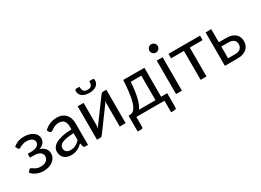

<svg xmlns="http://www.w3.org/2000/svg" viewBox="-28 -1538 3420 2520"><g transform="rotate(-30 1682.0 -278.0)"><path d="M38.5 -454.5Q67 -481.5 107.8 -498Q148.5 -514.5 206 -514.5Q252 -514.5 287 -503.2Q322 -492 345.8 -473.5Q369.5 -455 381.8 -431.2Q394 -407.5 394 -382Q394 -367 389.2 -350.5Q384.5 -334 373.5 -319Q362.5 -304 345 -291Q327.5 -278 301.5 -270Q350 -255.5 377.8 -223.5Q405.5 -191.5 405.5 -145Q405.5 -110 389.5 -81.8Q373.5 -53.5 346.5 -33.8Q319.5 -14 283.8 -3.5Q248 7 209 7Q184.5 7 159.2 2.5Q134 -2 110 -11.8Q86 -21.5 64.8 -36Q43.5 -50.5 27 -71L52 -103.5Q58 -112 69 -112Q78 -112 88.2 -104.2Q98.5 -96.5 113.5 -87Q128.5 -77.5 150.2 -69.8Q172 -62 203.5 -62Q231 -62 252.8 -68.8Q274.5 -75.5 289.5 -87.5Q304.5 -99.5 312.5 -116Q320.5 -132.5 320.5 -152Q320.5 -189.5 289.2 -212.5Q258 -235.5 194.5 -235.5H137V-294.5H194.5Q222 -294.5 244 -300.2Q266 -306 281.5 -316Q297 -326 305 -340.2Q313 -354.5 313 -371Q313 -386 306.2 -399.5Q299.5 -413 285.8 -423Q272 -433 251.5 -439Q231 -445 203.5 -445Q173.5 -445 152.8 -439Q132 -433 117.8 -426Q103.5 -419 94.5 -413Q85.5 -407 79 -407Q72.5 -407 68.2 -409.5Q64 -412 59 -420Z M794 -228Q732.5 -226 689.2 -218.2Q646 -210.5 618.8 -198Q591.5 -185.5 579.2 -168.5Q567 -151.5 567 -130.5Q567 -110.5 573.5 -96Q580 -81.5 591.2 -72.2Q602.5 -63 617.8 -58.8Q633 -54.5 650.5 -54.5Q674 -54.5 693.5 -59.2Q713 -64 730.2 -73Q747.5 -82 763.2 -94.5Q779 -107 794 -123ZM506.5 -435Q548.5 -475.5 597 -495.5Q645.5 -515.5 704.5 -515.5Q747 -515.5 780 -501.5Q813 -487.5 835.5 -462.5Q858 -437.5 869.5 -402Q881 -366.5 881 -324V0H841.5Q828.5 0 821.5 -4.2Q814.5 -8.5 810.5 -21L800.5 -69Q780.5 -50.5 761.5 -36.2Q742.5 -22 721.5 -12.2Q700.5 -2.5 676.8 2.8Q653 8 624 8Q594.5 8 568.5 -0.2Q542.5 -8.5 523.2 -25Q504 -41.5 492.8 -66.8Q481.5 -92 481.5 -126.5Q481.5 -156.5 498 -184.2Q514.5 -212 551.5 -233.5Q588.5 -255 648 -268.8Q707.5 -282.5 794 -284.5V-324Q794 -383 768.5 -413.2Q743 -443.5 694 -443.5Q661 -443.5 638.8 -435.2Q616.5 -427 600.2 -416.8Q584 -406.5 572.2 -398.2Q560.5 -390 549 -390Q540 -390 533.5 -394.8Q527 -399.5 522.5 -406.5Z M1451 -506.5V0H1362V-344Q1362 -354 1363 -365.5Q1364 -377 1365.5 -388.5Q1361 -378.5 1356.5 -370Q1352 -361.5 1347 -354.5L1102.5 -22Q1097 -14 1088.8 -6.8Q1080.5 0.5 1070.5 0.5H1016.5V-506H1106V-162Q1106 -152.5 1105 -141.2Q1104 -130 1102.5 -118.5Q1107 -128 1111.5 -136.2Q1116 -144.5 1120.5 -151.5L1365 -484Q1370.5 -492 1379 -499.2Q1387.5 -506.5 1397.5 -506.5ZM1239.5 -629Q1260 -629 1274 -633.8Q1288 -638.5 1296.8 -649Q1305.5 -659.5 1309.5 -676Q1313.5 -692.5 1313.5 -716.5H1365.5Q1375 -716.5 1380 -708Q1385 -699.5 1385 -689.5Q1385 -664.5 1375 -644.5Q1365 -624.5 1346.2 -610.2Q1327.5 -596 1300.5 -588.5Q1273.5 -581 1239.5 -581Q1205.5 -581 1178.5 -588.5Q1151.5 -596 1132.8 -610.2Q1114 -624.5 1104 -644.5Q1094 -664.5 1094 -689.5Q1094 -699.5 1099 -708Q1104 -716.5 1113.5 -716.5H1165.5Q1165.5 -692.5 1169.5 -676Q1173.5 -659.5 1182.2 -649Q1191 -638.5 1205 -633.8Q1219 -629 1239.5 -629Z M1941 -65V-436.5H1780.5Q1775.5 -358.5 1766.5 -298.5Q1757.5 -238.5 1745.8 -193.2Q1734 -148 1719.8 -116.5Q1705.5 -85 1690 -65ZM2120 -67.5V147Q2120 160 2112.8 167.2Q2105.5 174.5 2094 174.5H2039.5V0H1613.5V149Q1613.5 158.5 1607.8 166.5Q1602 174.5 1589 174.5H1533V-65H1549.5Q1567 -65 1584.2 -71Q1601.5 -77 1617.5 -93.8Q1633.5 -110.5 1647.8 -141Q1662 -171.5 1673.5 -220.5Q1685 -269.5 1693.5 -339.8Q1702 -410 1707 -506.5H2027.5V-67.5Z M2304 -506.5V0H2215V-506.5ZM2323 -665.5Q2323 -652.5 2317.8 -641.2Q2312.5 -630 2303.8 -621.2Q2295 -612.5 2283.2 -607.5Q2271.5 -602.5 2258.5 -602.5Q2245.5 -602.5 2234.2 -607.5Q2223 -612.5 2214.5 -621.2Q2206 -630 2201 -641.2Q2196 -652.5 2196 -665.5Q2196 -678.5 2201 -690.2Q2206 -702 2214.5 -710.8Q2223 -719.5 2234.2 -724.5Q2245.5 -729.5 2258.5 -729.5Q2271.5 -729.5 2283.2 -724.5Q2295 -719.5 2303.8 -710.8Q2312.5 -702 2317.8 -690.2Q2323 -678.5 2323 -665.5Z M2871 -438.5H2676.5V0H2587.5V-438.5H2393V-506.5H2871Z M3150 -65Q3177 -65 3196.8 -71.8Q3216.5 -78.5 3229.5 -90.8Q3242.5 -103 3249 -119.5Q3255.5 -136 3255.5 -155.5Q3255.5 -173.5 3250 -189.2Q3244.5 -205 3231.8 -217Q3219 -229 3198.5 -236Q3178 -243 3148.5 -243H3041V-65ZM3148.5 -308Q3201 -308 3236.8 -295.5Q3272.5 -283 3294.2 -262Q3316 -241 3325.5 -213.5Q3335 -186 3335 -156.5Q3335 -122.5 3323 -93.8Q3311 -65 3287.5 -44.2Q3264 -23.5 3229.5 -11.8Q3195 0 3150 0H2955.5V-506.5H3041V-308Z"/></g></svg>

Font: Lato 2
Style: Regular
Weight: 400
Designer: Lukasz Dziedzic with Adam Twardoch and Botio Nikoltchev
Foundry: tyPoland Lukasz Dziedzic
Version: Version 2.015; 2015-08-06; http://www.latofonts.com/